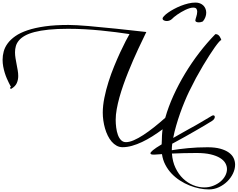

<svg xmlns="http://www.w3.org/2000/svg" viewBox="-606 -1097 1841 1487"><path d="M1110.4 -778.3Q1109.9 -778.3 1109.9 -778.8L1110.4 -779.3Q1110.4 -778.8 1110.4 -778.3ZM975.6 354.5Q1012.7 354.5 1044.9 342Q1077.1 329.6 1101.1 309.6Q1125 289.6 1138.4 264.2Q1151.9 238.8 1151.9 212.9Q1151.9 189 1139.2 166.5Q1126.5 144 1098.1 126.5Q1069.8 108.9 1025.1 98.4Q980.5 87.9 916.5 87.9Q866.7 87.9 817.6 89.1Q768.6 90.3 725.6 92.3Q730 155.3 753.7 204.3Q777.3 253.4 812.5 286.6Q847.7 319.8 890.4 337.2Q933.1 354.5 975.6 354.5ZM746.1 -34.7 808.6 -70.3 860.8 -99.6 905.3 -124 945.8 -147.5 1035.6 -200.7Q1041.5 -203.6 1046.4 -203.6Q1051.8 -203.6 1054.7 -200Q1057.6 -196.3 1057.6 -190.9Q1057.6 -184.1 1052.2 -175.5Q1046.9 -167 1035.6 -160.2L977.1 -124.5L909.2 -85L828.6 -39.1L732.4 13.7L728 15.1Q726.1 29.3 725.3 42.2Q724.6 55.2 724.6 66.4Q777.8 57.6 849.9 50.5Q921.9 43.5 1001.5 43.5Q1059.6 43.5 1100.1 54.7Q1140.6 65.9 1166.3 84.5Q1191.9 103 1203.4 127.4Q1214.8 151.9 1214.8 178.7Q1214.8 212.4 1198.5 246.6Q1182.1 280.8 1154.3 308.1Q1126.5 335.4 1089.6 352.8Q1052.7 370.1 1011.2 370.1Q976.6 370.1 938 362.3Q899.4 354.5 861.1 339.1Q822.8 323.7 787.4 300.8Q752 277.8 723.1 247.6Q694.3 217.3 674.6 179.4Q654.8 141.6 648.4 96.7L603 99.6Q598.1 100.1 594 100.3Q589.8 100.6 585.9 100.6Q573.2 100.6 566.2 98.4Q559.1 96.2 559.1 89.8Q559.1 82.5 578.4 66.2Q597.7 49.8 646 21Q646.5 4.4 647.5 -12.7L648.4 -45.9Q649.4 -62 650.6 -75Q651.9 -87.9 653.3 -95.7Q613.8 -66.4 573.5 -41Q533.2 -15.6 493.9 2.9Q454.6 21.5 416.5 32.2Q378.4 43 343.3 43Q317.9 43 296.9 31.2Q275.9 19.5 258.8 -0.2Q241.7 -20 228.8 -46.4Q215.8 -72.8 207.3 -102.5Q198.7 -132.3 194.3 -163.6Q189.9 -194.8 189.9 -224.1Q189.9 -278.3 202.4 -339.8Q214.8 -401.4 234.4 -463.1Q253.9 -524.9 278.1 -583.7Q302.2 -642.6 325.2 -692.1Q348.1 -741.7 367.4 -778.6Q386.7 -815.4 397 -833Q347.7 -840.3 291.7 -847.7Q235.8 -855 175.5 -860.8Q115.2 -866.7 51 -870.4Q-13.2 -874 -79.1 -874Q-165 -874 -229 -867.4Q-293 -860.8 -338.6 -848.9Q-384.3 -836.9 -413.6 -820.3Q-442.9 -803.7 -459.7 -783.4Q-476.6 -763.2 -483.2 -740Q-489.7 -716.8 -489.7 -692.4Q-489.7 -669.4 -485.8 -645.8Q-481.9 -622.1 -477.3 -598.6Q-472.7 -575.2 -468.8 -552.2Q-464.8 -529.3 -464.8 -508.3Q-464.8 -478.5 -476.3 -452.9Q-487.8 -427.2 -519 -409.2Q-519.5 -408.7 -521 -408.7Q-523.4 -408.7 -524.9 -410.2Q-526.4 -411.6 -527.1 -413.3Q-527.8 -415 -527.8 -416.5V-418.5Q-527.8 -419.4 -526.6 -420.2Q-525.4 -420.9 -524.4 -421.9L-521 -423.3Q-521 -424.3 -525.9 -432.9Q-530.8 -441.4 -537.8 -456.1Q-544.9 -470.7 -553.5 -490.2Q-562 -509.8 -569.1 -532.7Q-576.2 -555.7 -581.1 -581.5Q-585.9 -607.4 -585.9 -634.3Q-585.9 -666.5 -577.1 -699Q-568.4 -731.4 -546.1 -761.5Q-523.9 -791.5 -486.8 -817.4Q-449.7 -843.3 -392.8 -862.5Q-335.9 -881.8 -257.8 -892.8Q-179.7 -903.8 -75.7 -903.8Q-47.9 -903.8 -8.8 -901.6Q30.3 -899.4 77.6 -895.5L179.2 -885.7Q233.4 -880.9 291 -875L408.2 -862.3L527.3 -849.1L500 -792L464.8 -718.3L425.8 -631.8L386.2 -537.1Q366.7 -488.8 349.4 -439.2Q332 -389.6 318.8 -342.3Q305.7 -294.9 297.9 -251Q290 -207 290 -169.4Q290 -139.6 293.9 -108.9Q297.9 -78.1 306.9 -53Q315.9 -27.8 331.3 -12Q346.7 3.9 369.6 3.9Q396 3.9 430.4 -11Q464.8 -25.9 504.2 -51.5Q543.5 -77.1 586.7 -111.3Q629.9 -145.5 673.8 -184.6Q697.8 -269.5 737.3 -356.7Q776.9 -443.8 827.6 -527.8Q878.4 -611.8 937.7 -689Q997.1 -766.1 1060.5 -831.1Q1061 -832.5 1064.9 -832.5Q1074.2 -832.5 1081.5 -827.9Q1088.9 -823.2 1094 -816.2Q1099.1 -809.1 1102.8 -801Q1106.4 -793 1108.4 -786.1Q1107.9 -786.6 1106.9 -786.6Q1102.5 -786.6 1089.8 -772.2Q1077.1 -757.8 1058.3 -731.7Q1039.6 -705.6 1016.1 -668.9L966.3 -588.4L912.1 -493.2Q886.2 -444.8 857.9 -386.7Q841.3 -352.5 824.2 -311Q806.2 -268.1 789.3 -220.5Q772.5 -172.9 758.3 -123.5Q744.1 -74.2 735.4 -28.8ZM1108.4 -786.1Q1109.9 -784.7 1109.9 -779.8Q1109.9 -781.7 1108.4 -786.1ZM965.3 -931.2Q949.7 -923.8 934.6 -923.8Q921.9 -923.8 914.3 -927.7Q906.7 -931.6 906.7 -938Q906.7 -941.9 908.9 -949.7Q911.1 -957.5 914.1 -967Q917 -976.6 919.2 -986.8Q921.4 -997.1 921.4 -1006.8Q921.4 -1020 915 -1029.1Q908.7 -1038.1 890.1 -1038.1Q877.4 -1038.1 861.8 -1033.2Q846.2 -1028.3 829.6 -1020.5Q813 -1012.7 796.6 -1002.9Q780.3 -993.2 766.1 -983.4Q752 -973.6 741.5 -964.8Q731 -956.1 726.1 -950.2Q717.3 -941.9 706.5 -938Q695.8 -934.1 685.5 -934.1Q672.9 -934.1 663.1 -939.2Q653.3 -944.3 653.3 -953.6Q653.3 -960.9 664.8 -973.1Q676.3 -985.4 695.6 -999Q714.8 -1012.7 740.5 -1026.6Q766.1 -1040.5 794.4 -1051.8Q822.8 -1063 852.1 -1070.1Q881.3 -1077.1 908.2 -1077.1Q927.7 -1077.1 943.4 -1070.8Q959 -1064.5 969.5 -1053.7Q980 -1043 985.6 -1028.8Q991.2 -1014.6 991.2 -998.5Q991.2 -981.9 984.9 -964.6Q978.5 -947.3 965.3 -931.2Z"/></svg>

Font: Meddon
Style: Regular
Weight: 400
Designer: Vernon Adams
Foundry: Vernon Adams
Version: Version 1.000